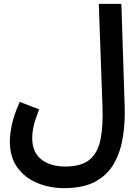

<svg xmlns="http://www.w3.org/2000/svg" viewBox="-20 -744 726 995"><path d="M31 -13Q31 -46 41 -95.5Q51 -145 82 -216L183 -177Q164 -130 155.5 -95.5Q147 -61 147 -28Q147 45 194 82Q241 119 317 119Q403 119 445.5 82.5Q488 46 501.5 -24Q515 -94 511 -193L492 -724H609L626 -195Q629 -111 617 -34.5Q605 42 571.5 102Q538 162 475 196.5Q412 231 313 231Q239 231 175 205Q111 179 71 125.5Q31 72 31 -13Z"/></svg>

Font: Noto Sans Arabic UI SmCn SmBd
Style: Regular
Weight: 600
Width: 4
Designer: Monotype Design Team, Nadine Chahine and Nizar Qandah
Foundry: Monotype Imaging Inc.
Version: Version 2.010; ttfautohint (v1.8.4.7-5d5b)